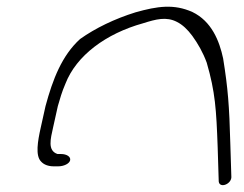

<svg xmlns="http://www.w3.org/2000/svg" viewBox="-20 -563 712 561"><path d="M99 -190C90 -150 83 -108 100 -91C108 -82 121 -77 137 -77H150C167 -77 183 -85 185 -95C187 -105 175 -113 158 -113H148C118 -123 128 -158 135 -190L149 -253C155 -274 161 -295 171 -318C203 -401 290 -465 398 -495C436 -507 466 -515 497 -499C513 -491 528 -477 542 -458C558 -436 573 -410 584 -380C609 -294 612 -243 616 -133L619 -36C618 -11 655 -23 656 -45L653 -142C650 -254 646 -305 632 -392C621 -444 598 -501 542 -528C488 -552 440 -545 376 -527C315 -508 259 -481 214 -449C161 -401 134 -331 113 -253Z"/></svg>

Font: Stray Cat
Style: SuExtObl
Weight: 400
Version: Version 1.0